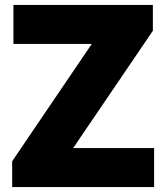

<svg xmlns="http://www.w3.org/2000/svg" viewBox="-20 -760 676 780"><path d="M29.5 0V-105L376.5 -616.5L377.5 -581.5H34.5V-740H601V-635L253.5 -123.5L252.5 -158.5H606V0Z"/></svg>

Font: Encode Sans SC Condensed Thin ExtraBold
Style: Regular
Weight: 800
Version: Version 3.002